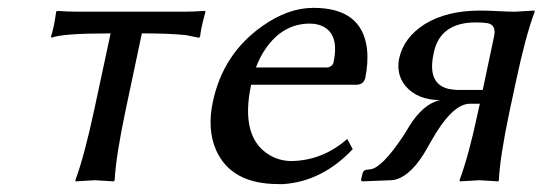

<svg xmlns="http://www.w3.org/2000/svg" viewBox="-20 -459 1382 489"><path d="M261.7 -374Q137.2 -374 111.3 -362.8L109.9 -366.2Q117.7 -389.2 123 -429.2L125.5 -431.2Q155.3 -429.2 180.2 -429.2H446.3Q471.7 -429.2 501.5 -431.2L503.4 -429.2Q491.7 -388.2 489.7 -366.2L487.3 -362.8Q487.3 -362.8 453.1 -369.6Q411.1 -374 341.3 -374L300.3 -180.2Q275.4 -63 272 0L269.5 2.9Q267.6 2.9 222.2 0L172.4 2.9L171.9 0Q194.8 -61.5 220.2 -180.2Z M631.8 -287.1H813Q826.7 -288.6 829.6 -300.8Q846.2 -379.4 791.5 -396Q780.8 -398.9 769.5 -398.9Q700.2 -398.9 656.2 -334.5Q641.6 -313.5 631.8 -287.1ZM864.3 -105 878.4 -79.1Q800.8 2.9 702.1 9.8Q694.8 10.3 688.5 9.8Q568.8 9.8 530.3 -76.7Q507.3 -129.4 522 -199.2Q547.9 -321.8 647.5 -392.1Q713.4 -439 778.3 -439Q901.9 -439 914.6 -335Q918.5 -300.3 910.2 -259.8Q905.3 -243.7 888.7 -243.2H619.6Q591.3 -110.4 665 -64.9Q690.9 -49.3 721.2 -48.8Q801.3 -49.8 864.3 -105Z M1209.5 -230 1238.3 -366.2Q1244.6 -395 1222.2 -399.9Q1211.4 -401.9 1191.9 -401.9Q1109.4 -401.9 1088.4 -338.4Q1085.4 -329.6 1084 -320.8Q1068.4 -246.6 1121.1 -232.9Q1132.3 -230.5 1144.5 -230ZM1293.9 -251 1278.3 -178.2Q1253.4 -60.5 1250.5 0L1249 2.9Q1247.1 2.9 1200.7 0L1151.9 2.9L1150.4 0Q1174.3 -64.9 1196.3 -168.9L1202.1 -194.8H1176.8Q1131.3 -194.8 1076.7 -97.2Q1072.8 -90.3 1069.3 -84Q1030.3 -13.2 986.8 -1.5Q980.5 0 975.6 0L901.9 2.9L899.4 0L903.8 -19Q906.7 -26.4 915 -26.9L923.3 -27.8Q952.6 -31.2 1006.8 -112.3Q1015.1 -125 1021.5 -136.2Q1057.6 -194.8 1101.1 -204.1Q1042.5 -204.1 1011.7 -241.2Q988.8 -270.5 996.6 -310.1Q1008.3 -363.8 1062.5 -397.9Q1117.2 -431.6 1201.2 -432.1Q1219.7 -432.1 1247.1 -430.7Q1274.4 -429.2 1292 -429.2L1341.3 -432.1L1341.8 -429.2Q1318.8 -368.2 1293.9 -251Z"/></svg>

Font: Linux Biolinum Capitals O
Style: Italic Samll Caps
Weight: 400
Italic angle: -12°
Designer: Philipp H. Poll
Foundry: Philipp H. Poll
Version: Version 0.6.2